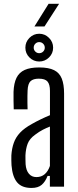

<svg xmlns="http://www.w3.org/2000/svg" viewBox="-20 -950 397 977"><path d="M140.4 6.4Q90.6 6.4 66.9 -22.3Q43.2 -50.9 38.6 -109Q38.1 -121.6 37.7 -134.6Q37.3 -147.6 37.8 -159.3Q40.1 -194.8 50.2 -223.1Q60.2 -251.5 82.2 -275Q104.3 -298.4 142.8 -319.5Q164.6 -331.9 187.7 -343Q210.7 -354.2 234.2 -363.8V-487.7Q234.2 -520.1 221.9 -534.9Q209.6 -549.7 177.3 -549.7Q149.2 -549.7 135.5 -537Q121.9 -524.3 120.4 -489.6Q119.9 -478.2 119.6 -461Q119.4 -443.9 119.6 -425.9Q119.9 -407.8 120.4 -393.6H49.9Q49.4 -412.3 48.9 -437.5Q48.4 -462.8 48.9 -482.9Q50.6 -526.7 64 -554.1Q77.5 -581.4 105.6 -594.1Q133.6 -606.8 179.7 -606.8Q227.6 -606.8 255.1 -593.1Q282.7 -579.4 294.4 -550Q306.1 -520.6 306.1 -473.2L305.9 0H233.8V-54.7H222Q210.7 -25.4 192.2 -9.5Q173.7 6.4 140.4 6.4ZM165.3 -48.9Q190.4 -48.9 207.4 -63.5Q224.5 -78.1 234 -105.6V-306Q216.8 -299.3 198.7 -290.1Q180.5 -280.9 158.7 -264.5Q130.3 -244.2 120.7 -218.5Q111 -192.9 109.5 -159.3Q109.4 -150.2 109.6 -138.2Q109.8 -126.1 110.3 -113.8Q112.8 -82.7 127.2 -65.8Q141.5 -48.9 165.3 -48.9ZM179.5 -637Q150.6 -637 129.8 -657.6Q109.1 -678.1 109.1 -707.5Q109.1 -736.4 129.8 -757.3Q150.6 -778.3 179.5 -778.3Q208.5 -778.3 229.4 -757.3Q250.3 -736.4 250.3 -707.5Q250.3 -678.1 229.4 -657.6Q208.5 -637 179.5 -637ZM179.4 -679.4Q191.3 -679.4 199.6 -687.6Q207.9 -695.9 207.9 -707.3Q207.9 -719.2 199.6 -727.5Q191.3 -735.8 179.4 -735.8Q168 -735.8 159.7 -727.5Q151.5 -719.2 151.5 -707.3Q151.5 -695.9 159.7 -687.6Q168 -679.4 179.4 -679.4ZM155.2 -815.3 227.2 -930.5H280.6L206.4 -815.3Z"/></svg>

Font: Big Shoulders Display SC Thin
Style: Regular
Weight: 100
Designer: Patric King
Foundry: XO Type Co
Version: Version 2.002